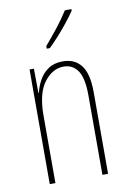

<svg xmlns="http://www.w3.org/2000/svg" viewBox="-86 -882 581 869"><g transform="rotate(-10 204.0 -447.5)"><path d="M225 -603Q280 -603 309.5 -564.5Q339 -526 339 -441V-66H313V-431Q313 -511 289.5 -545Q266 -579 225 -579Q173 -579 135 -528.5Q97 -478 97 -377V-66H71V-593H91L92 -481H94Q101 -511 116.5 -539Q132 -567 158.5 -585Q185 -603 225 -603ZM305 -822Q289 -798 266.5 -770Q244 -742 221 -716.5Q198 -691 178 -672H164V-684Q198 -724 224 -757Q250 -790 275 -829H305Z"/></g></svg>

Font: Noto Sans Malayalam UI ExtraCondensed Thin
Style: Regular
Weight: 100
Width: 2
Designer: Jelle Bosma - Monotype Design Team
Foundry: Monotype Imaging Inc.
Version: Version 2.104; ttfautohint (v1.8.4.7-5d5b)